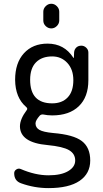

<svg xmlns="http://www.w3.org/2000/svg" viewBox="-20 -760 540 1011"><path d="M208 -698.2Q208 -714.8 220.7 -727.5Q233.4 -740.2 250 -740.2Q266.6 -740.2 279.3 -727.5Q292 -714.8 292 -698.2V-652.3Q292 -635.7 279.3 -623Q266.6 -610.4 250 -610.4Q233.4 -610.4 220.7 -622.6Q208 -634.8 208 -652.3ZM254.9 -462.9Q200.2 -462.9 169.4 -431.6Q138.7 -400.4 138.7 -339.8Q138.7 -215.8 254.9 -215.8Q306.6 -215.8 336.4 -247.1Q366.2 -278.3 366.2 -337.9Q366.2 -394.5 334.5 -428.7Q302.7 -462.9 254.9 -462.9ZM235.4 163.1Q301.8 163.1 338.9 141.1Q376 119.1 376 85Q376 49.8 343.8 30.8Q311.5 11.7 230.5 3.9Q85.9 -8.8 85 -94.7Q85 -132.8 121.1 -180.7Q127 -188.5 118.2 -196.3Q60.5 -245.1 59.6 -339.8Q59.6 -428.7 106 -479.5Q152.3 -530.3 230.5 -530.3Q318.4 -530.3 366.2 -456.1Q366.2 -455.1 368.2 -455.1Q369.1 -455.1 369.1 -456.1L370.1 -483.4Q371.1 -499 381.3 -509.3Q391.6 -519.5 408.2 -519.5Q422.9 -519.5 434.1 -508.8Q445.3 -498 445.3 -483.4V-337.9Q445.3 -249 395 -200.7Q344.7 -152.3 254.9 -152.3Q231.4 -152.3 207 -157.2Q196.3 -158.2 189.5 -151.4Q167 -126 167 -110.4Q167 -87.9 187.5 -76.2Q208 -64.5 259.8 -59.6Q367.2 -50.8 411.1 -17.1Q455.1 16.6 455.1 85Q455.1 154.3 398.9 192.4Q342.8 230.5 235.4 230.5Q161.1 230.5 90.8 205.1Q54.7 192.4 54.7 152.3Q54.7 139.6 65.9 132.3Q77.1 125 88.9 129.9Q166 163.1 235.4 163.1Z"/></svg>

Font: Rounded-X Mgen+ 2m regular
Style: Regular
Weight: 400
Designer: [Source Han Sans]
Ryoko NISHIZUKA  (kana & ideographs); Paul D. Hunt (Latin, Greek & Cyrillic); Wenlong ZHANG  (bopomofo
Version: Version 1.059.20150602